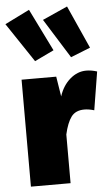

<svg xmlns="http://www.w3.org/2000/svg" viewBox="-73 -916 552 955"><g transform="rotate(-5 203.0 -438.5)"><path d="M420 -542 389 -351Q362 -359 340 -359Q296 -359 274.5 -330Q253 -301 240 -243V0H42V-534H215L231 -434Q248 -487 285 -519Q322 -551 366 -551Q392 -551 420 -542ZM213 -666 117 -620 -14 -816 109 -877ZM395 -663 297 -624 174 -821 299 -877Z"/></g></svg>

Font: FiraGO Heavy
Style: Regular
Weight: 900
Designer: bBox Type
Foundry: bBox Type GmbH
Version: Version 1.001